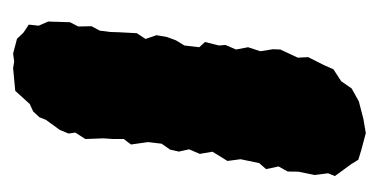

<svg xmlns="http://www.w3.org/2000/svg" viewBox="-160 -388 567 287"><g transform="rotate(-90 123.5 -244.5)"><path d="M5.4 -57.6 10.4 -82 10.6 -98 18.2 -111.6 14.2 -130.2 23.2 -140.6 29 -168.4 26.4 -188 40.2 -210.4 37 -229.4 43.8 -245.4 40.4 -260.6 43.4 -273.8 52.2 -286.4 54.6 -306.8 51 -332.2 59.2 -343V-358.8L60.2 -373.6L59.2 -400.4L68.8 -415.4L67.4 -425.6L72.8 -438.6L88 -459.6L91.8 -469.2L100.4 -478.4L111.6 -483.6L131.2 -505.2L165.2 -508.4L175 -506.8L187 -508.4L209 -502.6L218.4 -492.8L230.2 -485L228.6 -470.2L234.8 -456L233.8 -423.4L227.4 -411L227.8 -391.2L221.2 -378.8L219.2 -363.4L218.8 -350.4L217.4 -323.6L208.8 -310.4L214.4 -294L211.6 -278.2L206.6 -264.8L199 -252.4L196.4 -230.2L204.2 -221.6L199 -200.6L199.8 -191L193 -175.2L196.4 -157.2L190.4 -138.8L193.4 -120.2L193 -109L180.8 -82.8L181.6 -67.4L169.6 -43.6L163.4 -29.6L145.6 -18L134.8 -2.4L115.4 8.4L89.2 15.2L68 18.8L42.6 12L28.2 7.6L21.4 -3.4L3.8 -27.4L8 -37.6Z"/></g></svg>

Font: Winky Rough
Style: Italic
Weight: 400
Italic angle: -8.97852°
Designer: Simon Atzbach
Foundry: typofactur
Version: Version 1.206